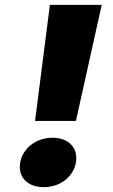

<svg xmlns="http://www.w3.org/2000/svg" viewBox="-20 -761 463 789"><path d="M124 -264H292L398 -741H185ZM292 -93C302 -150 265 -195 196 -195C126 -195 73 -150 63 -93C53 -36 90 8 160 8C229 8 282 -36 292 -93Z"/></svg>

Font: SVN-Poppins ExtraBold
Style: Italic
Weight: 800
Italic angle: -10°
Designer: Ninad Kale (Devanagari), Jonny Pinhorn (Latin)
Foundry: Indian Type Foundry
Version: Version 3.002 2017